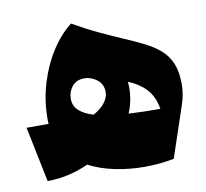

<svg xmlns="http://www.w3.org/2000/svg" viewBox="-75 -724 875 817"><g transform="rotate(-10 363.0 -315.5)"><path d="M19.5 -238.8H114.7Q114.3 -243.7 114 -249Q113.8 -254.4 113.8 -259.3Q113.8 -338.9 136 -412.6Q158.2 -486.3 196.5 -546.1Q234.9 -606 282.7 -642.6Q339.8 -609.9 390.4 -586.2Q440.9 -562.5 483.9 -543.9Q535.6 -522 576.2 -501.7Q616.7 -481.4 644.8 -456.5Q672.9 -431.6 687.5 -396Q702.1 -360.4 702.1 -306.6Q702.1 -264.2 687 -219.2L613.3 0Q552.7 12.2 486.3 12.2Q419.9 12.2 357.7 -0.7Q295.4 -13.7 246.1 -39.6Q159.7 0 68.4 0ZM310.1 -244.1Q343.3 -262.2 360.4 -284.9Q377.4 -307.6 377.4 -330.1Q377.4 -364.7 352.1 -384Q326.7 -403.3 297.9 -403.3Q262.7 -403.3 244.4 -379.9Q226.1 -356.4 226.1 -327.6Q226.1 -296.4 248.3 -276.1Q270.5 -255.9 310.1 -244.1ZM457.5 -222.7Q492.7 -220.7 523.4 -220Q554.2 -219.2 594.2 -219.2Q585 -274.4 554.2 -306.6Q523.4 -338.9 477.5 -356.9Q478.5 -350.6 479 -344.5Q479.5 -338.4 479.5 -331.5Q479.5 -274.9 457.5 -222.7Z"/></g></svg>

Font: Pinar-DS3-FD Black
Style: Regular
Weight: 900
Designer: Amin Abedi
Version: Version 3.000